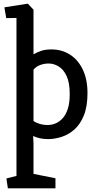

<svg xmlns="http://www.w3.org/2000/svg" viewBox="-20 -756 534 1049"><path d="M23 273 15 219 70 205V-658L14 -657L4 -716L132 -736L163 -703V-459Q179 -469 203 -477.5Q227 -486 261 -486Q318 -486 362.5 -457.5Q407 -429 432.5 -375.5Q458 -322 458 -247Q458 -174 438 -125Q418 -76 386 -48Q354 -20 316 -8Q278 4 243 4Q218 4 198 -0.5Q178 -5 161 -13L163 27V194L283 218V273ZM241 -73Q262 -73 283 -81.5Q304 -90 322 -109.5Q340 -129 350.5 -161.5Q361 -194 361 -242Q361 -304 344 -340.5Q327 -377 300.5 -393Q274 -409 246 -409Q220 -409 197.5 -400Q175 -391 163 -375V-95Q173 -87 194.5 -80Q216 -73 241 -73Z"/></svg>

Font: Kreon Light
Style: Regular
Weight: 400
Version: Version 2.002